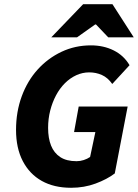

<svg xmlns="http://www.w3.org/2000/svg" viewBox="-20 -878 656 910"><path d="M317 12Q236 12 178 -20.5Q120 -53 88 -114.5Q56 -176 56 -262Q56 -348 83 -421.5Q110 -495 158.5 -548.5Q207 -602 271.5 -632.5Q336 -663 411 -663Q471 -663 519 -639Q567 -615 594 -569L512 -480Q491 -510 463 -522.5Q435 -535 403 -535Q371 -535 341.5 -521.5Q312 -508 287.5 -483.5Q263 -459 245.5 -426Q228 -393 218 -354Q208 -315 208 -272Q208 -223 222 -188Q236 -153 265.5 -133.5Q295 -114 343 -114Q360 -114 377 -119.5Q394 -125 407 -134L432 -252H331L353 -373H585L524 -56Q487 -28 433 -8Q379 12 317 12ZM223 -701 374 -858H513L614 -701H493L435 -762H431L345 -701Z"/></svg>

Font: Source Sans 3 ExtraBold
Style: Italic
Weight: 800
Italic angle: -11°
Version: Version 3.052;hotconv 1.1.0;makeotfexe 2.6.0